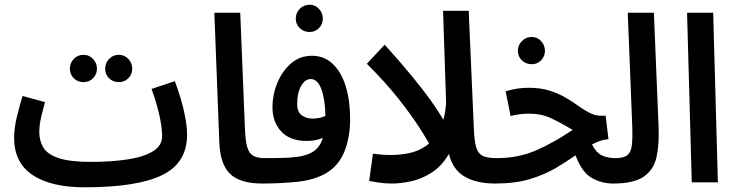

<svg xmlns="http://www.w3.org/2000/svg" viewBox="-20 -775 3132 816"><path d="M485 -426Q460 -426 443.5 -442.5Q427 -459 427 -483Q427 -507 443.5 -524.5Q460 -542 485 -542Q509 -542 525.5 -524.5Q542 -507 542 -483Q542 -459 525.5 -442.5Q509 -426 485 -426ZM335 -426Q310 -426 293.5 -442.5Q277 -459 277 -483Q277 -507 293.5 -524.5Q310 -542 335 -542Q359 -542 375.5 -524.5Q392 -507 392 -483Q392 -459 375.5 -442.5Q359 -426 335 -426Z M340 21Q196 21 118 -31.5Q40 -84 40 -189Q40 -230 52 -280Q64 -330 76 -367L171 -341Q164 -315 155.5 -280Q147 -245 147 -213Q147 -176 164.5 -147.5Q182 -119 229.5 -103Q277 -87 366 -87Q454 -87 522.5 -97.5Q591 -108 630 -132Q669 -156 669 -196Q669 -235 656.5 -289Q644 -343 624 -397L723 -430Q736 -396 748 -356Q760 -316 767.5 -275.5Q775 -235 775 -202Q775 -82 668.5 -30.5Q562 21 340 21Z M1095 5Q999 5 957 -37Q915 -79 912 -172L891 -721H1001L1021 -227Q1023 -176 1031 -149Q1039 -122 1057 -112.5Q1075 -103 1105 -103Q1132 -103 1145 -88.5Q1158 -74 1158 -51Q1158 -26 1142.5 -10.5Q1127 5 1095 5Z M1296 -639Q1271 -639 1254 -655.5Q1237 -672 1237 -696Q1237 -720 1254 -737.5Q1271 -755 1296 -755Q1319 -755 1335.5 -737.5Q1352 -720 1352 -696Q1352 -672 1335.5 -655.5Q1319 -639 1296 -639Z M1094 5 1103 -103Q1135 -103 1171 -103.5Q1207 -104 1240 -108Q1273 -112 1297 -123Q1338 -141 1352 -189Q1322 -176 1284 -176Q1212 -176 1175 -216.5Q1138 -257 1138 -318Q1138 -373 1159 -423.5Q1180 -474 1217.5 -506Q1255 -538 1306 -538Q1357 -538 1393.5 -504Q1430 -470 1449 -409Q1468 -348 1468 -269Q1468 -192 1444 -131.5Q1420 -71 1366 -39Q1316 -10 1244.5 -2.5Q1173 5 1094 5ZM1243 -333Q1243 -299 1262.5 -285Q1282 -271 1308 -271Q1337 -271 1363 -282Q1362 -352 1346 -395.5Q1330 -439 1300 -439Q1277 -439 1260 -410Q1243 -381 1243 -333Z M1821 -132Q1802 -171 1764.5 -229.5Q1727 -288 1671 -358.5Q1615 -429 1539 -504L1615 -585Q1686 -506 1733.5 -448Q1781 -390 1811.5 -347Q1842 -304 1861.5 -271Q1881 -238 1895 -210Z M1646 5Q1614 5 1586.5 0.5Q1559 -4 1549 -6L1565 -122Q1648 -110 1715.5 -123.5Q1783 -137 1825.5 -187Q1868 -237 1876 -336L1863 -729H1972L1994 -226Q1996 -175 2004 -148.5Q2012 -122 2031.5 -112.5Q2051 -103 2090 -103Q2120 -103 2133.5 -89Q2147 -75 2147 -55Q2147 -29 2132 -12Q2117 5 2085 5Q2003 5 1953 -25.5Q1903 -56 1888 -121Q1857 -68 1814 -41Q1771 -14 1726.5 -4.5Q1682 5 1646 5Z M2240 -502Q2215 -502 2198 -518.5Q2181 -535 2181 -559Q2181 -583 2198 -600.5Q2215 -618 2240 -618Q2263 -618 2279.5 -600.5Q2296 -583 2296 -559Q2296 -535 2279.5 -518.5Q2263 -502 2240 -502Z M2083 5 2092 -103Q2181 -103 2255 -134.5Q2329 -166 2414 -223Q2362 -254 2321 -273Q2280 -292 2231 -292Q2207 -292 2189 -289.5Q2171 -287 2150 -282L2129 -387Q2178 -402 2227 -402Q2277 -402 2315 -390Q2353 -378 2383 -360.5Q2413 -343 2438 -325Q2463 -307 2486.5 -295Q2510 -283 2535 -283H2554L2566 -183Q2547 -182 2530 -176Q2513 -170 2496 -161Q2514 -126 2538 -114.5Q2562 -103 2597 -103Q2624 -103 2637 -88Q2650 -73 2650 -51Q2650 -26 2635 -10.5Q2620 5 2587 5Q2536 5 2494 -19.5Q2452 -44 2426 -115Q2388 -88 2341.5 -60.5Q2295 -33 2232.5 -14Q2170 5 2083 5Z M2587 5 2596 -103Q2629 -103 2645 -114.5Q2661 -126 2665 -155.5Q2669 -185 2667 -239L2648 -721H2759L2779 -235Q2782 -160 2770 -106.5Q2758 -53 2715.5 -24Q2673 5 2587 5Z M2920 0 2900 -721H3011L3031 0Z"/></svg>

Font: Noto Sans Arabic ExtCond SemBd
Style: Regular
Weight: 600
Width: 2
Designer: Monotype Design Team, Nadine Chahine, Nizar Qandah and Khaled Hosny
Foundry: Monotype Imaging Inc.
Version: Version 2.012; ttfautohint (v1.8.4.7-5d5b)